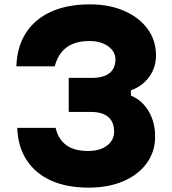

<svg xmlns="http://www.w3.org/2000/svg" viewBox="-20 -840 790 880"><path d="M691 -214Q691 -145 652.5 -92Q614 -39 545.5 -9.5Q477 20 386 20Q286 20 214 -12.5Q142 -45 102 -106.5Q62 -168 59 -254H235Q247 -202 283.5 -175Q320 -148 384 -148Q420 -148 446.5 -159Q473 -170 488 -190Q503 -210 503 -236Q503 -281 476 -304Q449 -327 396 -327H295V-483H400Q454 -483 481.5 -504.5Q509 -526 509 -568Q509 -604 475.5 -628Q442 -652 390 -652Q325 -652 285.5 -623Q246 -594 231 -536H55Q58 -626 99 -689.5Q140 -753 214.5 -786.5Q289 -820 392 -820Q481 -820 549.5 -790Q618 -760 656.5 -707.5Q695 -655 695 -586Q695 -531 664 -488Q633 -445 580 -426V-402Q632 -380 661.5 -330Q691 -280 691 -214Z"/></svg>

Font: Martian Mono SemiExpanded ExtraBold
Style: Regular
Weight: 800
Width: 6
Designer: Roman Shamin
Foundry: Evil Martians
Version: Version 1.000